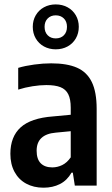

<svg xmlns="http://www.w3.org/2000/svg" viewBox="-20 -841 508 870"><path d="M418 -347.5V0H319L310 -58.5H304Q284 -23.5 251.5 -7Q219 9.5 177 9.5Q132.5 9.5 98.5 -9Q64.5 -27.5 45.8 -62.2Q27 -97 27 -144Q27 -221.5 73.5 -263.8Q120 -306 220.5 -313.5L300.5 -321V-353Q300.5 -392 289.2 -414.2Q278 -436.5 254 -446Q230 -455.5 190 -455.5Q161 -455.5 127.5 -450.2Q94 -445 62.5 -435V-533.5Q94.5 -543 135 -548.5Q175.5 -554 212 -554Q284 -554 329 -534.2Q374 -514.5 396 -469.2Q418 -424 418 -347.5ZM300.5 -128V-246.5L233 -240Q146 -232.5 146 -158Q146 -120 164.5 -101.2Q183 -82.5 217 -82.5Q240 -82.5 261.8 -93Q283.5 -103.5 300.5 -128ZM128.5 -719.5Q128.5 -748.5 142 -771.8Q155.5 -795 179.2 -808Q203 -821 232.5 -821Q262.5 -821 286.2 -808Q310 -795 323.5 -771.8Q337 -748.5 337 -719.5Q337 -690 323.5 -666.8Q310 -643.5 286.2 -630.5Q262.5 -617.5 232.5 -617.5Q203 -617.5 179.2 -630.5Q155.5 -643.5 142 -666.8Q128.5 -690 128.5 -719.5ZM283.5 -719.5Q283.5 -743.5 269.2 -757.5Q255 -771.5 232.5 -771.5Q210 -771.5 196 -757.2Q182 -743 182 -719.5Q182 -695.5 196 -681.2Q210 -667 232.5 -667Q255.5 -667 269.5 -681.2Q283.5 -695.5 283.5 -719.5Z"/></svg>

Font: Encode Sans Condensed SemiBold
Style: Regular
Weight: 600
Width: 3
Designer: Multiple Designers
Foundry: Impallari Type
Version: Version 2.000